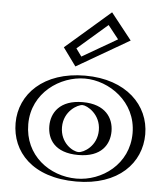

<svg xmlns="http://www.w3.org/2000/svg" viewBox="-58 -914 852 981"><g transform="rotate(5 367.5 -423.5)"><path d="M248 -256C248 -327 301 -377 368 -377C434 -377 487 -327 487 -256C487 -186 437 -136 368 -136C296 -136 248 -186 248 -256ZM60 -256C60 -416 196 -528 369 -528C539 -528 675 -416 675 -256C675 -98 546 15 369 15C184 15 60 -98 60 -256ZM269 -664 325 -587 563 -725 472 -840ZM233 -256C233 -178.3 288 -121 368 -121C445 -121 502 -178.1 502 -256C502 -335.1 442 -392 368 -392C293.1 -392 233 -335.2 233 -256ZM75 -256C75 -406.1 202.2 -513 369 -513C532.7 -513 660 -406.2 660 -256C660 -107.5 539.6 0 369 0C190.4 0 75 -107.4 75 -256ZM289.2 -661.7 470 -818.4 540.5 -729.3 329.2 -606.8ZM233 -256C233 -335.2 293.1 -392 368 -392C442 -392 502 -335.1 502 -256C502 -178.1 445 -121 368 -121C288 -121 233 -178.3 233 -256ZM75 -256C75 -107.4 190.4 0 369 0C539.6 0 660 -107.5 660 -256C660 -406.2 532.7 -513 369 -513C202.2 -513 75 -406.1 75 -256ZM289.2 -661.7 329.2 -606.8 540.5 -729.3 470 -818.4ZM248 -256C248 -186.1 296.1 -136 368 -136C436.9 -136 487 -186.1 487 -256C487 -327 434 -377 368 -377C301 -377 248 -327 248 -256ZM60 -256C60 -98 184 15 369 15C546 15 675 -98 675 -256C675 -416 539 -528 369 -528C196 -528 60 -416 60 -256ZM269 -664 472 -840 563 -725 325 -587ZM208 -256C208 -189.6 245.9 -121 368 -121C487.4 -121 527 -189.6 527 -256C527 -323.6 484.7 -392 368 -392C250.5 -392 208 -323.6 208 -256ZM100 -256C100 -418 243 -513 369 -513C491.7 -513 635 -418 635 -256C635 -95.8 498.7 0 369 0C231 0 100 -95.7 100 -256ZM311.3 -662.9 465 -796.1 519.4 -727.3 340 -623.3ZM273 -256C273 -338.6 343.6 -377 368 -377C391.2 -377 462 -338.6 462 -256C462 -174.6 394.4 -136 368 -136C338.4 -136 273 -174.7 273 -256ZM35 -256C35 -109.7 143.5 15 369 15C586.8 15 700 -109.8 700 -256C700 -404.1 579.9 -528 369 -528C155.2 -528 35 -404.1 35 -256ZM246.9 -662.8 314.1 -570.4 584.1 -726.9 477 -862.3Z"/></g></svg>

Font: Hussar Outliner
Style: Regular
Weight: 700
Foundry: Cannot Into Space Fonts
Version: Version 0.92